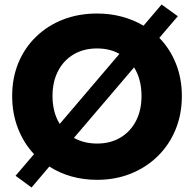

<svg xmlns="http://www.w3.org/2000/svg" viewBox="-20 -776 830 852"><path d="M34 -350Q34 -431 62 -498Q90 -565 141 -614Q192 -663 260.5 -689.5Q329 -716 411 -716Q469 -716 521 -702Q573 -688 617 -662L697 -756L769 -704L687 -608Q734 -560 760.5 -494Q787 -428 787 -350Q787 -269 759 -201Q731 -133 680 -83Q629 -33 560.5 -5.5Q492 22 411 22Q351 22 297.5 7Q244 -8 199 -37L120 56L49 4L131 -92Q85 -141 59.5 -207Q34 -273 34 -350ZM213 -350Q213 -278 245 -226L510 -537Q467 -561 411 -561Q351 -561 306.5 -534.5Q262 -508 237.5 -460.5Q213 -413 213 -350ZM608 -350Q608 -424 575 -477L308 -164Q353 -139 411 -139Q470 -139 514.5 -165.5Q559 -192 583.5 -239.5Q608 -287 608 -350Z"/></svg>

Font: Jost*
Style: Bold
Weight: 700
Version: Version 3.7